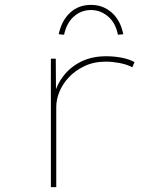

<svg xmlns="http://www.w3.org/2000/svg" viewBox="-20 -765 653 785"><path d="M188 0V-525H208L209 -377L199 -371Q212 -420 241 -456.5Q270 -493 313.5 -514Q357 -535 414 -535Q447 -535 478 -529Q509 -523 530 -511L521 -490Q498 -502 468 -507.5Q438 -513 414 -513Q364 -513 326 -495Q288 -477 262 -449.5Q236 -422 223 -390Q210 -358 210 -328V0ZM242 -623 220 -625Q232 -681 266.5 -713Q301 -745 352 -745Q402 -745 437.5 -713Q473 -681 484 -625L462 -623Q453 -671 422 -697.5Q391 -724 352 -724Q312 -724 282 -697.5Q252 -671 242 -623Z"/></svg>

Font: Lexend Tera Thin
Style: Regular
Weight: 250
Version: Version 1.007